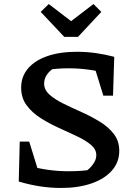

<svg xmlns="http://www.w3.org/2000/svg" viewBox="-20 -922 669 953"><path d="M283 11Q232 11 179 3Q126 -5 73 -21L122 -99Q169 -86 219 -79Q269 -72 320 -72Q351 -72 381.5 -74Q412 -76 443 -82L399 -68Q413 -75 426 -88Q439 -101 448.5 -117.5Q458 -134 458 -152Q458 -181 431 -203.5Q404 -226 361.5 -246Q319 -266 271.5 -287.5Q224 -309 181.5 -336Q139 -363 112 -399.5Q85 -436 85 -487Q85 -542 119 -582Q153 -622 215 -643.5Q277 -665 362 -665Q409 -665 455.5 -658.5Q502 -652 547 -640L514 -557Q467 -570 418.5 -576.5Q370 -583 319 -583Q289 -583 259.5 -580.5Q230 -578 201 -573L252 -587Q227 -572 213 -551.5Q199 -531 199 -507Q199 -476 226 -452Q253 -428 295 -407.5Q337 -387 385 -365.5Q433 -344 475.5 -318Q518 -292 545 -257Q572 -222 572 -173Q572 -117 535.5 -75.5Q499 -34 434 -11.5Q369 11 283 11ZM187 -19 73 -21 78 -219H125ZM493 -447 433 -641 547 -640 541 -447ZM299 -739 182 -863 222 -902 333 -817 444 -902 483 -863 367 -739Z"/></svg>

Font: Piazzolla 24pt SemiBold
Style: Regular
Weight: 600
Designer: Juan Pablo del Peral
Foundry: Huerta Tipografica
Version: Version 2.005